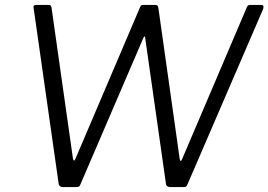

<svg xmlns="http://www.w3.org/2000/svg" viewBox="-20 -762 1093 782"><path d="M1043 -742Q1051 -742 1052.5 -738Q1054 -734 1052 -726L744 -12Q741 -4 737.5 -2Q734 0 725 0H675Q667 0 662 -3Q657 -6 656 -13L571 -610Q570 -614 568.5 -614Q567 -614 565 -610L308 -12Q305 -4 301.5 -2Q298 0 288 0H238Q221 0 219 -13L117 -729Q115 -736 118 -739Q121 -742 128 -742H176Q184 -742 186.5 -739Q189 -736 190 -730L277 -117Q279 -108 281.5 -108Q284 -108 288 -117L551 -734Q553 -739 556 -740.5Q559 -742 567 -742H611Q619 -742 621.5 -739Q624 -736 625 -730L712 -114Q714 -106 716.5 -106.5Q719 -107 723 -117L986 -734Q988 -739 991.5 -740.5Q995 -742 1001 -742H1043Z"/></svg>

Font: Libre Franklin Light
Style: Italic
Weight: 300
Italic angle: -8°
Designer: Pablo Impallari, Rodrigo Fuenzalida, Nhung Nguyen
Foundry: Impallari Type
Version: Version 3.000